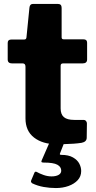

<svg xmlns="http://www.w3.org/2000/svg" viewBox="-20 -730 488 972"><path d="M299 -409Q287 -409 287 -397V-181Q287 -151 303.5 -137Q320 -123 356 -123H404Q411 -123 415.5 -117.5Q420 -112 420 -105L419 -33Q419 -12 393 -7Q374 -4 352 -2.5Q330 -1 308.5 -0.5Q287 0 266 0Q196 0 152.5 -33.5Q109 -67 109 -131V-392Q109 -409 95 -409H41Q19 -409 19 -429V-513Q19 -530 39 -530H103Q113 -530 114 -541L129 -691Q131 -710 146 -710H274Q292 -710 292 -690V-541Q292 -531 302 -531H401Q421 -531 421 -514V-429Q421 -409 398 -409ZM391 136Q391 163 373.5 182Q356 201 327 211.5Q298 222 263 222Q232 222 201 216.5Q170 211 143 198Q134 191 138 183L154 145Q157 137 165 140Q181 149 201 156Q221 163 241 163Q263 163 276.5 155.5Q290 148 290 134Q290 115 270.5 104Q251 93 201 93Q194 93 191 91Q188 89 191 82L229 -5H304L284 46Q280 54 290 54Q327 54 349.5 67Q372 80 381.5 98.5Q391 117 391 136Z"/></svg>

Font: Libre Franklin ExtraBold
Style: Regular
Weight: 800
Designer: Pablo Impallari, Rodrigo Fuenzalida, Nhung Nguyen
Foundry: Impallari Type
Version: Version 3.000